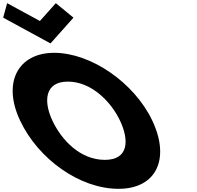

<svg xmlns="http://www.w3.org/2000/svg" viewBox="-257 -1172 1238 1207"><path d="M204.9 -1061 93.9 -1152 -6.1 -1040 -212.1 -1152 -237.1 -1061 60.5 -899ZM-130.2 -413C-16.3 -172 244.1 15 488.1 15C725.1 15 814.7 -172 700.8 -413C586.8 -654 312.9 -840 83.9 -840C-143.1 -840 -244.2 -654 -130.2 -413ZM72.8 -413C14.6 -536 24.5 -659 169.5 -659C315.5 -659 439.6 -536 497.8 -413C555.9 -290 552.1 -167 402.1 -167C248.1 -167 130.9 -290 72.8 -413Z"/></svg>

Font: Hussar
Style: BdOpOblFive
Weight: 700
Foundry: Cannot Into Space Fonts
Version: Version 2.00